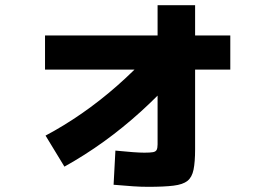

<svg xmlns="http://www.w3.org/2000/svg" viewBox="-20 -669 1040 742"><path d="M156 -145Q226 -182 296 -230.5Q366 -279 432 -337Q498 -395 556 -458L661 -375Q594 -301 524.5 -238Q455 -175 381.5 -122Q308 -69 229 -25ZM553 53Q524 53 495 51Q466 49 419 45L426 -87Q466 -83 493.5 -81Q521 -79 538 -79Q561 -79 571.5 -81Q582 -83 585.5 -90Q589 -97 589 -111V-649H734V-92Q734 -43 728 -13.5Q722 16 704.5 30Q687 44 650.5 48.5Q614 53 553 53ZM154 -400V-532H870V-400Z"/></svg>

Font: M PLUS 2 Thin ExtraBold
Style: Regular
Weight: 800
Version: Version 1.001